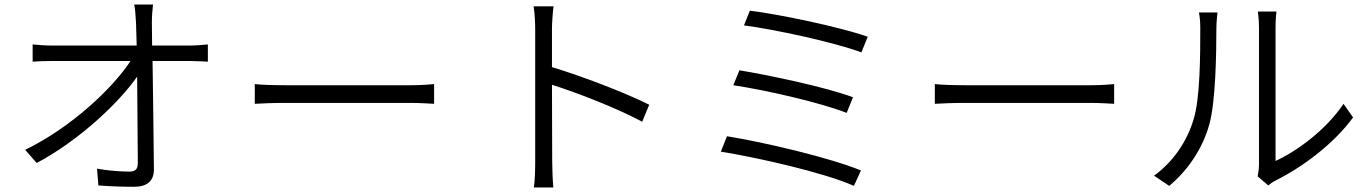

<svg xmlns="http://www.w3.org/2000/svg" viewBox="-20 -799 6040 847"><path d="M91 -138 142 -80C325 -177 503 -343 585 -461L588 -82C588 -55 580 -42 551 -42C513 -42 456 -46 408 -55L414 19C462 23 522 25 572 25C629 25 659 -1 659 -51C658 -175 655 -379 653 -530H817C841 -530 874 -528 897 -527V-603C877 -601 840 -598 815 -598H651L650 -699C650 -726 652 -753 655 -779H572C576 -760 578 -736 580 -699L583 -598H213C183 -598 154 -600 124 -603V-527C155 -529 181 -530 215 -530H556C476 -409 296 -238 91 -138Z M1104 -428V-341C1134 -343 1184 -345 1239 -345C1306 -345 1718 -345 1790 -345C1835 -345 1875 -342 1895 -341V-428C1874 -426 1840 -423 1789 -423C1718 -423 1305 -423 1239 -423C1182 -423 1133 -425 1104 -428Z M2341 -87C2341 -50 2340 -3 2335 28H2421C2418 -4 2416 -55 2416 -87L2415 -425C2526 -390 2704 -321 2813 -262L2844 -337C2736 -391 2547 -463 2415 -503V-670C2415 -698 2418 -741 2422 -771H2334C2339 -741 2341 -697 2341 -670C2341 -586 2341 -139 2341 -87Z M3288 -752 3262 -687C3399 -669 3658 -613 3780 -568L3808 -637C3682 -681 3417 -736 3288 -752ZM3242 -489 3215 -423C3356 -402 3598 -347 3715 -301L3743 -370C3618 -416 3378 -466 3242 -489ZM3187 -198 3160 -130C3321 -104 3615 -38 3747 21L3778 -47C3642 -103 3354 -171 3187 -198Z M4104 -428V-341C4134 -343 4184 -345 4239 -345C4306 -345 4718 -345 4790 -345C4835 -345 4875 -342 4895 -341V-428C4874 -426 4840 -423 4789 -423C4718 -423 4305 -423 4239 -423C4182 -423 4133 -425 4104 -428Z M5528 -21 5575 19C5582 13 5592 5 5608 -3C5724 -61 5862 -162 5949 -281L5907 -341C5829 -225 5701 -132 5607 -89C5607 -114 5607 -616 5607 -676C5607 -712 5610 -739 5611 -748H5529C5530 -739 5534 -713 5534 -676C5534 -616 5534 -119 5534 -74C5534 -55 5531 -36 5528 -21ZM5071 -24 5138 21C5221 -48 5286 -145 5315 -251C5343 -351 5346 -566 5346 -675C5346 -703 5350 -731 5351 -744H5269C5273 -724 5275 -702 5275 -675C5275 -565 5275 -364 5245 -271C5215 -172 5154 -84 5071 -24Z"/></svg>

Font: Noto Sans CJK HK DemiLight
Style: Regular
Weight: 350
Designer: Ryoko NISHIZUKA 西塚涼子 (kana, bopomofo & ideographs); Paul D. Hunt (Latin, Greek & Cyrillic); Sandoll Communications 산돌커뮤니
Foundry: Adobe
Version: Version 2.004;hotconv 1.0.118;makeotfexe 2.5.65603